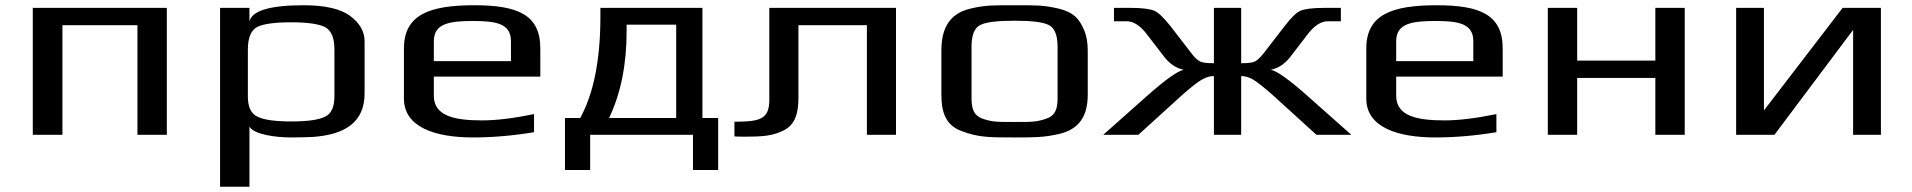

<svg xmlns="http://www.w3.org/2000/svg" viewBox="-20 -514 7289 732"><path d="M616 0V-484H105V0H218V-418H504V0Z M1089 10C1122 10 1150 9 1174 8C1297 -1 1370 -49 1370 -158V-357C1370 -394 1351 -427 1314 -454C1277 -481 1218 -494 1137 -494C1009 -494 940 -473 931 -432V-484H819V198H931V-31C949 -1 1031 10 1089 10ZM1255 -147C1255 -106 1243 -80 1219 -69C1195 -57 1153 -51 1091 -51C1029 -51 986 -57 962 -69C937 -80 925 -106 925 -147V-325C925 -370 937 -398 960 -411C984 -423 1027 -429 1090 -429C1151 -429 1194 -423 1219 -411C1243 -398 1255 -370 1255 -325Z M1788 -494C1617 -494 1520 -458 1520 -329V-138C1520 -28 1641 10 1783 10C1860 10 1938 3 2016 -10V-79C1938 -63 1872 -55 1818 -55C1712 -55 1634 -72 1634 -149V-222H2040V-329C2040 -458 1954 -494 1788 -494ZM1785 -434C1874 -434 1928 -423 1928 -357V-281H1634V-357C1634 -425 1694 -434 1785 -434Z M2558 -64H2302C2347 -158 2369 -268 2369 -395V-420H2558ZM2269 -450C2269 -285 2243 -157 2192 -64H2134V134H2230V0H2622V134H2718V-64H2658V-484H2269Z M2780 -50V6C2790 7 2803 7 2820 7C2890 7 2926 4 2968 -17C3011 -38 3024 -82 3024 -141V-418H3285V0H3396V-484H2913V-134C2913 -60 2879 -50 2780 -50Z M4127 -321C4127 -353 4122 -380 4112 -402C4093 -445 4072 -467 4017 -481C3957 -495 3927 -494 3848 -494C3769 -494 3738 -495 3679 -481C3599 -462 3569 -405 3569 -321V-153C3569 -82 3588 -35 3647 -14C3710 10 3752 10 3848 10C3924 10 3959 10 4017 -3C4095 -21 4127 -72 4127 -153ZM4012 -140C4012 -100 4004 -74 3970 -62C3932 -48 3907 -49 3848 -49C3788 -49 3763 -48 3725 -62C3692 -74 3684 -100 3684 -140V-336C3684 -381 3695 -408 3718 -419C3740 -430 3784 -435 3848 -435C3912 -435 3955 -430 3978 -419C4000 -408 4012 -381 4012 -336Z M4608 -273C4581 -273 4563 -275 4555 -280C4546 -284 4535 -294 4523 -310L4442 -415C4417 -446 4397 -466 4381 -473C4365 -480 4334 -484 4289 -484H4227V-433H4275C4303 -433 4329 -415 4355 -380L4415 -302C4437 -272 4463 -254 4493 -248C4469 -243 4424 -211 4355 -150L4186 0H4320L4485 -150C4521 -182 4547 -202 4563 -211C4579 -220 4594 -224 4608 -224V0H4712V-224C4726 -224 4741 -220 4757 -211C4772 -202 4798 -182 4834 -150L4999 0H5132L4963 -150C4894 -211 4849 -243 4825 -248C4855 -254 4881 -272 4903 -302L4963 -380C4989 -415 5015 -433 5043 -433H5092V-484H5030C4985 -484 4955 -480 4938 -473C4922 -466 4902 -446 4878 -415L4797 -310C4784 -294 4773 -284 4765 -280C4756 -275 4738 -273 4712 -273V-484H4608Z M5457 -494C5286 -494 5189 -458 5189 -329V-138C5189 -28 5310 10 5452 10C5529 10 5607 3 5685 -10V-79C5607 -63 5541 -55 5487 -55C5381 -55 5303 -72 5303 -149V-222H5709V-329C5709 -458 5623 -494 5457 -494ZM5454 -434C5543 -434 5597 -423 5597 -357V-281H5303V-357C5303 -425 5363 -434 5454 -434Z M6403 0V-484H6291V-283H5993V-484H5881V0H5993V-217H6291V0Z M6745 0 7045 -400V0H7151V-484H7005L6705 -93V-484H6599V0Z"/></svg>

Font: Gamestation Extended
Style: Regular
Weight: 400
Width: 7
Designer: Jonas Hecksher
Foundry: Jonas Hecksher, Playtypeª, e-types AS
Version: Version 1.003